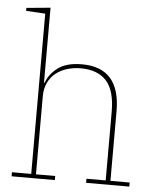

<svg xmlns="http://www.w3.org/2000/svg" viewBox="-53 -800 687 845"><g transform="rotate(5 290.0 -377.0)"><path d="M30 -18H115V-726L30 -731V-744L136 -754V-423H139Q152 -461 189.5 -489.5Q227 -518 296 -518Q465 -518 465 -326V-18H550V0H359V-18H444V-322Q444 -415 405.5 -457.5Q367 -500 292 -500Q261 -500 232.5 -491.5Q204 -483 182.5 -466Q161 -449 148.5 -423Q136 -397 136 -363V-18H221V0H30Z"/></g></svg>

Font: IBM Plex Serif Thin
Style: Regular
Weight: 100
Designer: Mike Abbink, Paul van der Laan, Pieter van Rosmalen
Foundry: Bold Monday
Version: Version 3.001